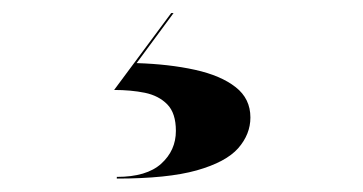

<svg xmlns="http://www.w3.org/2000/svg" viewBox="-20 -20 540 286"><path d="M154 246V243.5Q198.5 243.5 220.2 223.8Q242 204 242 175Q242 148.5 229.2 135.5Q216.5 122.5 195.8 118.2Q175 114 150 114L235 -0.5H238.5L183.5 74Q232 75.5 270.5 84Q309 92.5 331 109.8Q353 127 353 155Q353 180 334.8 200.8Q316.5 221.5 273 233.8Q229.5 246 154 246Z"/></svg>

Font: Bodoni Moda 72pt
Style: Bold
Weight: 700
Designer: Owen Earl
Foundry: indestructible type
Version: Version 2.004